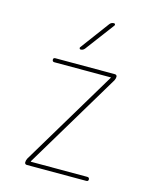

<svg xmlns="http://www.w3.org/2000/svg" viewBox="-113 -826 726 903"><g transform="rotate(15 250.0 -375.0)"><path d="M209 -589.8Q205.1 -589.8 203.6 -593.3Q202.1 -596.7 204.1 -599.6L308.6 -740.2Q316.4 -750 329.1 -750Q333 -750 334.5 -746.6Q335.9 -743.2 334 -740.2L228.5 -599.6Q220.7 -589.8 209 -589.8ZM99.6 -29.3 379.9 -497.1Q379.9 -498 380.4 -498Q380.9 -498 380.9 -499Q380.9 -500 379.9 -500H105.5Q95.7 -500 95.2 -509.8Q94.7 -519.5 105.5 -519.5H394.5Q404.3 -519.5 405.3 -509.8Q405.3 -501 400.4 -491.2L120.1 -23.4Q120.1 -22.5 119.6 -22.5Q119.1 -22.5 119.1 -21Q119.1 -19.5 120.1 -19.5H394.5Q404.3 -19.5 404.8 -9.8Q405.3 0 394.5 0H105.5Q95.7 0 94.7 -9.8Q94.7 -19.5 99.6 -29.3Z"/></g></svg>

Font: Rounded-X Mgen+ 2m thin
Style: Regular
Weight: 100
Designer: [Source Han Sans]
Ryoko NISHIZUKA  (kana & ideographs); Paul D. Hunt (Latin, Greek & Cyrillic); Wenlong ZHANG  (bopomofo
Version: Version 1.059.20150602